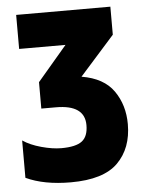

<svg xmlns="http://www.w3.org/2000/svg" viewBox="-52 -757 621 810"><g transform="rotate(-5 258.5 -352.0)"><path d="M445.8 -713.9V-595.2L298.8 -430.2Q392.6 -414.6 434.3 -354.7Q476.1 -294.9 476.1 -213.9Q476.1 -112.3 415.3 -51.3Q354.5 9.8 215.8 9.8Q102.1 9.8 25.9 -25.9V-184.1Q56.6 -163.1 103.8 -150.1Q150.9 -137.2 188 -137.2Q249.5 -137.2 275.6 -157.2Q301.8 -177.2 301.8 -225.1Q301.8 -311 180.2 -311H118.2V-422.9L243.2 -569.8H46.9V-713.9Z"/></g></svg>

Font: Open Sans Condensed ExtraBold
Style: Regular
Weight: 800
Width: 3
Designer: Monotype Design Team
Foundry: Monotype Imaging Inc.
Version: Version 3.000; ttfautohint (v1.8.4)